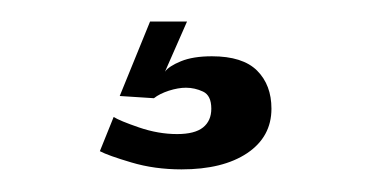

<svg xmlns="http://www.w3.org/2000/svg" viewBox="-20 -14 342 174"><path d="M144.5 139.5Q120 139.5 99 133.2Q78 127 70.5 123L83 92Q88.5 95.5 106 101.5Q123.5 107.5 140.5 107.5Q156.5 107.5 164 101.5Q171.5 95.5 171.5 84.5Q171.5 72.5 164 69Q156.5 65.5 148.5 65.5Q141.5 65.5 133 68.2Q124.5 71 119.5 75L88.5 73L116 5.5H149.5L129.5 51Q133 46 144 41.5Q155 37 172 37Q200 37 213 50Q226 63 226 84.5Q226 110 204 124.8Q182 139.5 144.5 139.5Z"/></svg>

Font: Imbue 24pt
Style: Bold
Weight: 700
Designer: Tyler Finck
Foundry: Etcetera Type Company
Version: Version 1.102